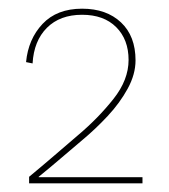

<svg xmlns="http://www.w3.org/2000/svg" viewBox="-20 -729 389 442"><path d="M47 -307V-322Q76 -346 104.5 -370.5Q133 -395 161 -419Q206 -457 241 -501Q276 -545 276 -591Q276 -638 247.5 -666.5Q219 -695 169 -695Q118 -695 88 -665Q58 -635 55 -583L40 -586Q45 -639 78 -674Q111 -709 169 -709Q225 -709 258.5 -677.5Q292 -646 292 -590Q292 -558 274 -525Q256 -492 228 -462Q200 -432 170 -407Q145 -386 120 -364.5Q95 -343 69 -322V-321H308V-307Z"/></svg>

Font: Prodigy Sans Thin
Style: Regular
Weight: 100
Designer: Wei Huang
Foundry: Wei Huang
Version: Version 1.003; ttfautohint (v1.8.3)